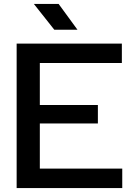

<svg xmlns="http://www.w3.org/2000/svg" viewBox="-20 -949 676 969"><path d="M64 0V-729H595V-631H181V-98H597V0ZM165 -326V-419H474V-326ZM254 -799 151 -929H276L371 -799Z"/></svg>

Font: Hubot Sans Condensed ExtraLight Medium
Style: Regular
Weight: 500
Version: Version 2.000